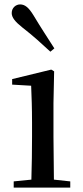

<svg xmlns="http://www.w3.org/2000/svg" viewBox="-20 -849 377 869"><path d="M226 -630C197 -676 166 -722 132 -779C110 -815 93 -829 71 -829C52 -829 33 -814 33 -790C33 -770 48 -751 82 -724C130 -687 169 -651 208 -615ZM121 0H298V-28L224 -36L222 -230V-382L225 -526L212 -534L35 -491V-466L121 -461C123 -411 125 -362 125 -294V-230C125 -176 124 -92 122 -36L42 -28V0Z"/></svg>

Font: Noto Serif JP Medium
Style: Regular
Weight: 500
Designer: Ryoko NISHIZUKA 西塚涼子 (kana & ideographs); Frank Grießhammer (Latin, Greek & Cyrillic); Wenlong ZHANG 张文龙 (bopomofo); San
Foundry: Adobe
Version: Version 2.001;hotconv 1.1.0;makeotfexe 2.6.0